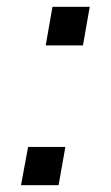

<svg xmlns="http://www.w3.org/2000/svg" viewBox="-20 -547 328 567"><path d="M115 -413 135 -527H245L225 -413ZM42 0 63 -113H173L153 0Z"/></svg>

Font: Archivo SemiExpanded
Style: Italic
Weight: 400
Width: 6
Italic angle: -10°
Designer: Hector Gatti
Foundry: Omnibus-Type
Version: Version 2.001